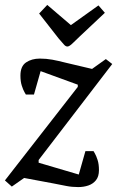

<svg xmlns="http://www.w3.org/2000/svg" viewBox="-32 -751 476 780"><path d="M284 -398V-407L133 -462L106 -367H73Q73 -367 67.5 -376.5Q62 -386 56.5 -403Q51 -420 51 -444Q51 -482 74 -497.5Q97 -513 130 -513Q156 -513 180.5 -508.5Q205 -504 236 -496L342 -471L398 -511L424 -491L125 -101V-90L288 -42L315 -137H348Q348 -137 353.5 -127.5Q359 -118 364.5 -101Q370 -84 370 -60Q370 -34 358 -19Q346 -4 327 2.5Q308 9 286 9Q260 9 237.5 4.5Q215 0 184 -6L66 -28L16 7L-12 -18ZM127 -696 160 -731 256 -649 368 -729 394 -699 292 -603Q280 -592 265 -577Q250 -562 242 -562Q234 -562 226.5 -571.5Q219 -581 206 -595Z"/></svg>

Font: Faustina VF Beta
Style: Italic
Weight: 400
Italic angle: -8°
Designer: Alfonso Garcia
Foundry: Omnibus-Type
Version: Version 1.006